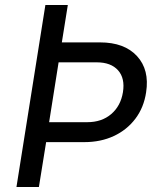

<svg xmlns="http://www.w3.org/2000/svg" viewBox="-20 -750 640 770"><path d="M46 0 162 -730H252L228 -580H381Q479 -580 529.5 -525Q580 -470 566 -380Q557 -319 523 -274Q489 -229 436.5 -204.5Q384 -180 318 -180H165L136 0ZM177 -260H330Q388 -260 426 -292.5Q464 -325 473 -380Q482 -436 453.5 -468Q425 -500 368 -500H215Z"/></svg>

Font: NKDuy Mono
Style: Italic
Weight: 400
Italic angle: -9°
Monospace: yes
Designer: NKDuy
Foundry: NKDuy
Version: Version 2.251; ttfautohint (v1.8.4.7-5d5b)